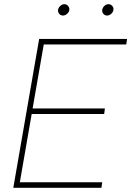

<svg xmlns="http://www.w3.org/2000/svg" viewBox="-20 -897 627 917"><path d="M477.5 -352.5H131.3L74.7 -26.4H468.3L464.4 0H43.5L167 -710.9H586.9L583 -684.6H189L135.7 -378.9H481ZM257.3 -850.1Q258.8 -860.4 267.8 -868.7Q276.9 -877 287.1 -877Q298.3 -877 305.4 -868.4Q312.5 -859.9 311 -849.1Q309.6 -838.9 300.3 -830.8Q291 -822.8 280.8 -822.8Q269.5 -822.8 262.7 -831.1Q255.9 -839.4 257.3 -850.1ZM468.3 -850.1Q469.7 -860.4 478.5 -868.7Q487.3 -877 498 -877Q509.3 -877 516.4 -868.4Q523.4 -859.9 521.5 -849.1Q520 -838.9 511 -830.8Q502 -822.8 491.7 -822.8Q480.5 -822.8 473.6 -831.1Q466.8 -839.4 468.3 -850.1Z"/></svg>

Font: TypoPRO Roboto
Style: Italic
Weight: 250
Italic angle: -12°
Designer: Google
Version: Version 2.136; 2016